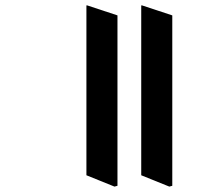

<svg xmlns="http://www.w3.org/2000/svg" viewBox="-20 -648 728 711"><path d="M607 43 503 1V-628H506L618 -591V40ZM404 43 300 1V-628H303L415 -591V40Z"/></svg>

Font: Noto Serif Bengali Black
Style: Regular
Weight: 900
Version: Version 2.003